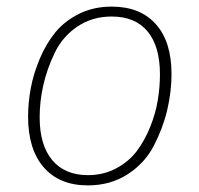

<svg xmlns="http://www.w3.org/2000/svg" viewBox="-20 -551 603 581"><path d="M246 10Q160 10 112.5 -44.5Q65 -99 65 -198Q65 -240 73 -283.5Q81 -327 100 -372.5Q119 -418 147 -452.5Q175 -487 219 -509Q263 -531 318 -531Q404 -531 451.5 -478Q499 -425 499 -327Q499 -273 486 -218Q473 -163 445.5 -110Q418 -57 366 -23.5Q314 10 246 10ZM246 -21Q293 -21 331.5 -41.5Q370 -62 394 -94Q418 -126 434.5 -167Q451 -208 457.5 -248Q464 -288 464 -326Q464 -411 426.5 -456Q389 -501 318 -501Q259 -501 214 -470.5Q169 -440 145.5 -391Q122 -342 111 -293Q100 -244 100 -196Q100 -112 138 -66.5Q176 -21 246 -21Z"/></svg>

Font: Fira Sans UltraLight
Style: Italic
Weight: 200
Italic angle: -8°
Designer: Carrois Corporate & Edenspiekermann AG
Foundry: Carrois Corporate GbR & Edenspiekermann AG
Version: Version 4.203;PS 004.203;hotconv 1.0.88;makeotf.lib2.5.64775